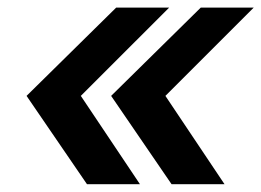

<svg xmlns="http://www.w3.org/2000/svg" viewBox="-20 -551 682 501"><path d="M207 -70.3 49.3 -300.8 283.2 -531.2H421.4L190.9 -300.8L345.2 -70.3ZM427.7 -70.3 270 -300.8 503.9 -531.2H642.1L411.6 -300.8L565.9 -70.3Z"/></svg>

Font: Inter Semi Bold
Style: Italic
Weight: 600
Italic angle: -9.39999°
Designer: Rasmus Andersson
Foundry: rsms
Version: Version 4.000;git-3c8e0fc